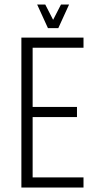

<svg xmlns="http://www.w3.org/2000/svg" viewBox="-20 -833 431 853"><path d="M75 -666H351V-621H125V-358H322V-313H125V-45H351V0H75ZM251 -813H287L239 -708H197ZM145 -813H181L235 -708H193Z"/></svg>

Font: Khand Variable Light
Style: Regular
Weight: 300
Designer: Satya Rajpurohit
Foundry: Indian Type Foundry
Version: Version 3.000